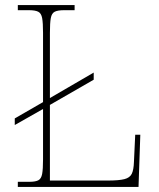

<svg xmlns="http://www.w3.org/2000/svg" viewBox="-20 -734 623 754"><path d="M50 0V-20H95Q119 -20 130.5 -26Q142 -32 145.5 -51Q149 -70 149 -108V-306L38 -243V-269L149 -333V-605Q149 -644 145.5 -663Q142 -682 130 -688Q118 -694 94 -694H50V-714H273V-694H232Q207 -694 195 -688Q183 -682 179.5 -663Q176 -644 176 -605V-349L348 -449V-421L176 -322V-25H403Q447 -25 468.5 -30.5Q490 -36 497.5 -51.5Q505 -67 506 -98L511 -205H531L524 0Z"/></svg>

Font: Noto Serif Tibetan Thin
Style: Regular
Weight: 250
Version: Version 2.103